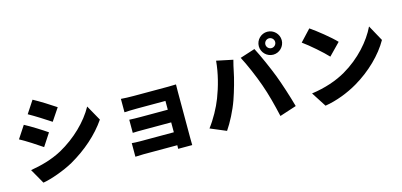

<svg xmlns="http://www.w3.org/2000/svg" viewBox="-77 -1389 4205 2006"><g transform="rotate(-15 2025.0 -385.5)"><path d="M313 -805 225 -671C295 -632 397 -567 457 -527L547 -661C490 -700 383 -767 313 -805ZM108 -98 199 62C285 48 432 -4 534 -61C700 -156 843 -281 939 -422L846 -588C767 -444 623 -303 451 -208C338 -147 221 -117 108 -98ZM157 -575 69 -441C140 -403 241 -337 302 -295L391 -431C335 -470 229 -537 157 -575Z M1197 -98V49C1214 48 1258 46 1285 46H1651L1650 85H1802C1802 66 1801 25 1801 9C1801 -67 1801 -451 1801 -494C1801 -516 1801 -556 1802 -571C1785 -570 1741 -569 1717 -569C1634 -569 1439 -569 1343 -569C1300 -569 1237 -571 1207 -574V-429C1235 -431 1300 -433 1343 -433C1439 -433 1609 -433 1651 -433V-338H1356C1316 -338 1265 -339 1235 -341V-199C1261 -201 1316 -201 1356 -201H1651V-94H1286C1249 -94 1214 -96 1197 -98Z M2812 -732C2812 -761 2836 -785 2865 -785C2894 -785 2918 -761 2918 -732C2918 -703 2894 -679 2865 -679C2836 -679 2812 -703 2812 -732ZM2741 -732C2741 -664 2797 -608 2865 -608C2933 -608 2989 -664 2989 -732C2989 -800 2933 -856 2865 -856C2797 -856 2741 -800 2741 -732ZM2178 -317C2143 -226 2083 -117 2021 -36L2192 36C2242 -36 2304 -156 2339 -256C2370 -344 2407 -475 2421 -550C2425 -573 2439 -633 2448 -665L2271 -702C2259 -568 2223 -433 2178 -317ZM2672 -328C2711 -219 2742 -98 2771 30L2952 -29C2924 -133 2871 -296 2838 -382C2803 -473 2732 -636 2689 -716L2527 -664C2569 -587 2635 -434 2672 -328Z M3299 -776 3184 -653C3256 -602 3382 -492 3435 -434L3559 -561C3499 -625 3368 -729 3299 -776ZM3151 -112 3254 48C3380 28 3510 -24 3612 -84C3779 -182 3921 -321 4001 -463L3907 -634C3840 -493 3705 -338 3525 -234C3427 -177 3298 -132 3151 -112Z"/></g></svg>

Font: Noto Sans CJK HK Black
Style: Regular
Weight: 900
Designer: Ryoko NISHIZUKA 西塚涼子 (kana, bopomofo & ideographs); Paul D. Hunt (Latin, Greek & Cyrillic); Sandoll Communications 산돌커뮤니
Foundry: Adobe
Version: Version 2.004;hotconv 1.0.118;makeotfexe 2.5.65603